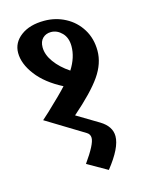

<svg xmlns="http://www.w3.org/2000/svg" viewBox="-109 -708 656 850"><g transform="rotate(-15 219.0 -283.0)"><path d="M350 -64Q350 -11 283 73L192 21Q246 -55 246 -84Q246 -101 231 -110L59 -215Q60 -216 90 -243Q159 -308 185 -337Q109 -376 69 -428.5Q29 -481 29 -531Q29 -578 69.5 -608.5Q110 -639 177 -639Q229 -639 273.5 -615.5Q318 -592 344.5 -549Q371 -506 371 -450Q371 -392 332 -335.5Q293 -279 201 -199L301 -139Q350 -109 350 -64ZM232 -396Q265 -448 265 -499Q265 -538 243 -560.5Q221 -583 193 -583Q170 -583 155 -568.5Q140 -554 140 -527Q140 -493 165 -458.5Q190 -424 232 -396Z"/></g></svg>

Font: Sumana
Style: Bold
Weight: 700
Designer: Cyreal, Alexei Vanyashin (Devanagari), Olga Karpushina (Latin)
Foundry: Cyreal
Version: Version 1.015;PS 001.015;hotconv 1.0.70;makeotf.lib2.5.58329